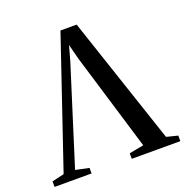

<svg xmlns="http://www.w3.org/2000/svg" viewBox="-155 -870 958 992"><g transform="rotate(-20 324.0 -374.5)"><path d="M-22 0V-30.5L44.5 -46L283 -749H372L607.5 -46L669.5 -30.5V0H402.5V-30.5L482 -45.5L320 -581.5L299 -663.5L276 -581L107.5 -46L181.5 -30.5V0Z"/></g></svg>

Font: Merriweather 96pt Medium
Style: Regular
Weight: 500
Version: Version 2.100